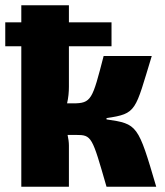

<svg xmlns="http://www.w3.org/2000/svg" viewBox="-27 -710 627 730"><path d="M378 -256V-261C494 -278 486 -288 550 -497H367C324 -331 321 -317 250 -317H228C233 -338 235 -360 235 -380V-534H397V-625H235V-690H54V-625H-7V-534H54V0H235V-157C235 -169 233 -183 230 -197H262C322 -197 323 -191 378 0H567C498 -235 496 -239 378 -256Z"/></svg>

Font: Exo 2 Extra Bold
Style: Regular
Weight: 800
Designer: Natanael Gama
Version: Version 1.001;PS 001.001;hotconv 1.0.88;makeotf.lib2.5.64775